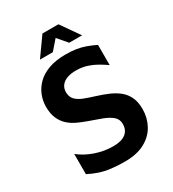

<svg xmlns="http://www.w3.org/2000/svg" viewBox="-204 -961 980 1086"><g transform="rotate(-30 285.5 -418.5)"><path d="M289 12Q239 12 199.5 7Q160 2 127 -9Q94 -20 61 -37V-169Q103 -135 160 -115.5Q217 -96 275 -96Q329 -96 356.5 -117.5Q384 -139 384 -179Q384 -210 361.5 -229Q339 -248 302 -262Q265 -276 221 -291Q190 -302 160.5 -315.5Q131 -329 107.5 -350Q84 -371 70 -402.5Q56 -434 56 -480Q56 -517 70 -553Q84 -589 113 -618Q142 -647 188.5 -664Q235 -681 298 -681Q339 -681 369.5 -676Q400 -671 427.5 -661Q455 -651 486 -636V-504Q462 -521 435 -536.5Q408 -552 377.5 -562Q347 -572 311 -573Q275 -574 249 -565Q223 -556 209 -538Q195 -520 195 -495Q195 -464 212.5 -445.5Q230 -427 261 -415Q292 -403 331 -391Q370 -379 405 -364Q440 -349 466.5 -327.5Q493 -306 508 -274Q523 -242 523 -196Q523 -140 497.5 -92.5Q472 -45 420 -16.5Q368 12 289 12ZM160 -728 246 -849H350L435 -728H351L298 -790L244 -728Z"/></g></svg>

Font: Maven Pro SemiBold
Style: Regular
Weight: 600
Designer: Joe Prince
Foundry: Joe Prince
Version: Version 2.103